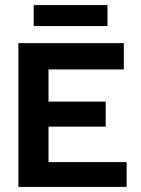

<svg xmlns="http://www.w3.org/2000/svg" viewBox="-20 -732 552 752"><path d="M52 0V-563H465V-460H170V-334H394V-236H170V-97H476V0ZM112 -630V-712H401V-630Z"/></svg>

Font: Darker Grotesque ExtraBold
Style: Regular
Weight: 800
Designer: Gabriel Lam
Foundry: TypeRant
Version: Version 1.000;gftools[0.9.28]